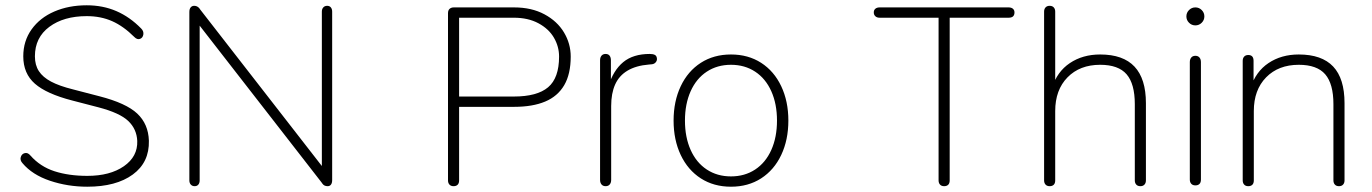

<svg xmlns="http://www.w3.org/2000/svg" viewBox="-20 -698 5187 726"><path d="M65 -81Q55 -92 58.5 -104Q62 -116 73.5 -119Q85 -122 95 -110Q132 -68 186 -50.5Q240 -33 310 -33Q396 -33 448.5 -69.5Q501 -106 499 -165Q497 -210 465 -240.5Q433 -271 353 -292L253 -318Q156 -343 112 -381.5Q68 -420 68 -485Q68 -543 99.5 -587Q131 -631 185.5 -654.5Q240 -678 308 -678Q369 -678 420 -656Q471 -634 514 -590Q524 -580 522 -567.5Q520 -555 509.5 -551Q499 -547 488 -558Q447 -599 404 -618Q361 -637 308 -637Q221 -637 166.5 -596.5Q112 -556 112 -485Q112 -452 127 -429Q142 -406 173 -389.5Q204 -373 256 -360L356 -334Q457 -308 499 -268.5Q541 -229 543 -166Q545 -84 482 -38Q419 8 310 8Q236 8 169 -14.5Q102 -37 65 -81Z M696 -16V-653Q696 -664 701 -670Q706 -676 714 -676Q719 -676 723 -674.5Q727 -673 730.5 -670Q734 -667 737 -662L1219 -42H1197V-654Q1197 -664 1202.5 -670Q1208 -676 1217 -676Q1226 -676 1231 -670Q1236 -664 1236 -654V-17Q1236 -6 1231.5 0Q1227 6 1219 6Q1212 6 1207 3.5Q1202 1 1198 -5L1196 -8L714 -628H735V-16Q735 -6 730 0Q725 6 716 6Q707 6 701.5 0Q696 -6 696 -16Z M1674 -16V-648Q1674 -659 1680 -664.5Q1686 -670 1696 -670H1924Q1990 -670 2038.5 -644Q2087 -618 2112.5 -575.5Q2138 -533 2138 -484Q2138 -418 2113.5 -376Q2089 -334 2041.5 -314Q1994 -294 1924 -294H1716V-16Q1716 -5 1710.5 0.5Q1705 6 1695 6Q1685 6 1679.5 0Q1674 -6 1674 -16ZM2094 -484Q2094 -522 2074.5 -555.5Q2055 -589 2016 -610Q1977 -631 1923 -631H1716V-333H1923Q2011 -333 2052.5 -368Q2094 -403 2094 -484Z M2249 -18V-470Q2249 -481 2254.5 -487.5Q2260 -494 2270 -494Q2280 -494 2285 -487.5Q2290 -481 2290 -470V-371H2280Q2299 -432 2336.5 -463Q2374 -494 2437 -494Q2449 -494 2456 -490.5Q2463 -487 2464 -477Q2465 -469 2459.5 -462.5Q2454 -456 2445 -455L2434 -454Q2385 -450 2353 -431Q2321 -412 2306 -378.5Q2291 -345 2291 -297V-18Q2291 -7 2285.5 -0.5Q2280 6 2270 6Q2260 6 2254.5 -0.5Q2249 -7 2249 -18Z M2527 -242Q2527 -315 2554 -372Q2581 -429 2630 -460.5Q2679 -492 2744 -492Q2809 -492 2858 -460.5Q2907 -429 2934 -372Q2961 -315 2961 -242Q2961 -169 2934 -112Q2907 -55 2858 -23.5Q2809 8 2744 8Q2679 8 2630 -23.5Q2581 -55 2554 -112Q2527 -169 2527 -242ZM2918 -242Q2918 -305 2896.5 -353Q2875 -401 2835.5 -427Q2796 -453 2744 -453Q2692 -453 2652.5 -427Q2613 -401 2591.5 -353Q2570 -305 2570 -242Q2570 -179 2591.5 -131Q2613 -83 2652.5 -57Q2692 -31 2744 -31Q2796 -31 2835.5 -57Q2875 -83 2896.5 -131Q2918 -179 2918 -242Z M3529 -16V-631H3306Q3296 -631 3290 -636.5Q3284 -642 3284 -651Q3284 -660 3290 -665Q3296 -670 3306 -670H3794Q3804 -670 3810 -665Q3816 -660 3816 -651Q3816 -641 3810.5 -636Q3805 -631 3794 -631H3571V-16Q3571 -5 3565.5 0.5Q3560 6 3550 6Q3540 6 3534.5 0Q3529 -6 3529 -16Z M3928 -16V-654Q3928 -664 3933.5 -670Q3939 -676 3949 -676Q3959 -676 3964.5 -670Q3970 -664 3970 -654V-366H3958Q3977 -427 4025.5 -459.5Q4074 -492 4140 -492Q4227 -492 4270 -446Q4313 -400 4313 -308V-16Q4313 -6 4307.5 0Q4302 6 4292 6Q4282 6 4276.5 0Q4271 -6 4271 -16V-304Q4271 -381 4240 -417Q4209 -453 4140 -453Q4063 -453 4016.5 -405.5Q3970 -358 3970 -278V-16Q3970 -5 3964.5 0.5Q3959 6 3949 6Q3939 6 3933.5 0Q3928 -6 3928 -16Z M4479 -19V-463Q4479 -474 4484.5 -480.5Q4490 -487 4500 -487Q4510 -487 4515.5 -480.5Q4521 -474 4521 -463V-19Q4521 -8 4515.5 -2.5Q4510 3 4500 3Q4490 3 4484.5 -3Q4479 -9 4479 -19ZM4466 -636Q4466 -650 4476 -660Q4486 -670 4500 -670Q4514 -670 4524 -660Q4534 -650 4534 -636Q4534 -622 4524 -612Q4514 -602 4500 -602Q4486 -602 4476 -612Q4466 -622 4466 -636Z M4679 -16V-468Q4679 -478 4684.5 -484Q4690 -490 4700 -490Q4710 -490 4715 -484.5Q4720 -479 4720 -468V-366H4709Q4728 -427 4776.5 -459.5Q4825 -492 4891 -492Q4978 -492 5021 -446.5Q5064 -401 5064 -308V-16Q5064 -6 5058.5 0Q5053 6 5043 6Q5033 6 5027.5 0Q5022 -6 5022 -16V-304Q5022 -381 4991 -417Q4960 -453 4891 -453Q4814 -453 4767.5 -405.5Q4721 -358 4721 -278V-16Q4721 -5 4715.5 0.5Q4710 6 4700 6Q4690 6 4684.5 0Q4679 -6 4679 -16Z"/></svg>

Font: SN Pro Thin
Style: Regular
Weight: 200
Designer: Tobias Whetton
Foundry: Supernotes
Version: Version 1.003;Glyphs 3.3 (3324)